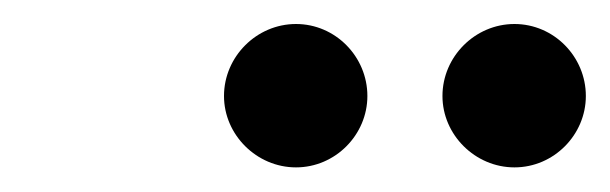

<svg xmlns="http://www.w3.org/2000/svg" viewBox="-20 -980 496 156"><path d="M339.5 -902C339.5 -870.5 366 -844 398 -844C430 -844 456 -870.5 456 -902C456 -934 430 -960.5 398 -960.5C366 -960.5 339.5 -934 339.5 -902ZM162 -902C162 -870.5 188.5 -844 220.5 -844C252.5 -844 278.5 -870.5 278.5 -902C278.5 -934 252.5 -960.5 220.5 -960.5C188.5 -960.5 162 -934 162 -902Z"/></svg>

Font: Bodoni* 36pt Medium
Style: Italic
Weight: 500
Italic angle: -13°
Version: Version 2.3